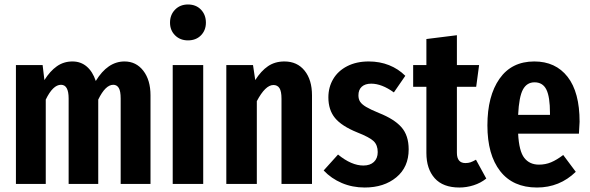

<svg xmlns="http://www.w3.org/2000/svg" viewBox="-20 -820 2631 856"><path d="M651 -395V0H518V-381Q518 -414 509.5 -428Q501 -442 485 -442Q450 -442 418 -376V0H286V-381Q286 -442 252 -442Q216 -442 184 -376V0H51V-530H170L178 -463Q203 -503 233.5 -524.5Q264 -546 303 -546Q340 -546 366.5 -523.5Q393 -501 407 -459Q460 -546 535 -546Q587 -546 619 -504.5Q651 -463 651 -395Z M898 -719Q898 -685 876 -662.5Q854 -640 818 -640Q783 -640 760.5 -662.5Q738 -685 738 -719Q738 -754 760.5 -777Q783 -800 818 -800Q854 -800 876 -777Q898 -754 898 -719ZM886 0H750V-530H886Z M1371 -395V0H1235V-380Q1235 -413 1226 -427Q1217 -441 1199 -441Q1163 -441 1125 -369V0H989V-530H1108L1118 -463Q1144 -504 1175 -525Q1206 -546 1248 -546Q1305 -546 1338 -505Q1371 -464 1371 -395Z M1787 -482 1736 -408Q1682 -447 1635 -447Q1608 -447 1593 -433.5Q1578 -420 1578 -395Q1578 -378 1585.5 -366.5Q1593 -355 1612 -343.5Q1631 -332 1670 -316Q1738 -289 1770 -252.5Q1802 -216 1802 -154Q1802 -75 1747 -29.5Q1692 16 1606 16Q1551 16 1504 -4Q1457 -24 1423 -60L1487 -131Q1547 -82 1600 -82Q1630 -82 1647 -98Q1664 -114 1664 -142Q1664 -173 1646 -190.5Q1628 -208 1572 -230Q1503 -258 1473.5 -294Q1444 -330 1444 -386Q1444 -431 1465.5 -467.5Q1487 -504 1528 -525Q1569 -546 1624 -546Q1673 -546 1714.5 -529.5Q1756 -513 1787 -482Z M2148 -24Q2123 -4 2091.5 6Q2060 16 2028 16Q1955 16 1918 -25.5Q1881 -67 1881 -138V-433H1822V-530H1881V-646L2017 -663V-530H2116L2103 -433H2017V-139Q2017 -93 2055 -93Q2068 -93 2078 -96.5Q2088 -100 2102 -108Z M2561 -224H2290Q2294 -146 2317.5 -116Q2341 -86 2383 -86Q2412 -86 2437 -96.5Q2462 -107 2491 -129L2547 -54Q2475 16 2374 16Q2267 16 2210 -57Q2153 -130 2153 -261Q2153 -392 2207 -469Q2261 -546 2362 -546Q2457 -546 2510.5 -477.5Q2564 -409 2564 -277Q2564 -266 2561 -224ZM2432 -316Q2432 -388 2416 -420.5Q2400 -453 2363 -453Q2329 -453 2311.5 -421Q2294 -389 2290 -308H2432Z"/></svg>

Font: Fira Sans Compressed SemiBold
Style: Regular
Weight: 600
Width: 1
Designer: bBox Type GmbH & Carrois Corporate GbR & Edenspiekermann AG
Foundry: bBox Type GmbH & Carrois Corporate GbR & Edenspiekermann AG
Version: Version 4.301